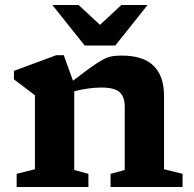

<svg xmlns="http://www.w3.org/2000/svg" viewBox="-20 -752 780 772"><path d="M424.5 -53 481.5 -68.5V-322.5Q481.5 -363 460.8 -381.5Q440 -400 387.5 -400Q361.5 -400 333.2 -396Q305 -392 278.5 -385V-68.5L335.5 -53V0H47V-53L120.5 -71.5V-369Q112.5 -375.5 91.2 -391.2Q70 -407 36 -433V-467L206 -530H236.5L273.5 -427.5Q320.5 -463.5 349.2 -484Q378 -504.5 397 -514Q416 -523.5 432 -526Q448 -528.5 469 -528.5Q556.5 -528.5 598 -487Q639.5 -445.5 639.5 -367.5V-71.5L714 -53V0H424.5ZM573.5 -732 443.5 -569H320.5L190.5 -732H296L382 -652L468 -732Z"/></svg>

Font: Newsreader Caption SemiBold
Style: Regular
Weight: 600
Designer: Hugues Gentile
Foundry: Production Type
Version: Version 1.001